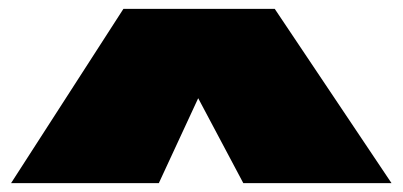

<svg xmlns="http://www.w3.org/2000/svg" viewBox="-20 -752 910 434"><path d="M259 -732H601L865 -338H530L428 -530L339 -338H5Z"/></svg>

Font: Climate Crisis
Style: Regular
Weight: 400
Version: Version 1.003